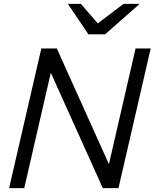

<svg xmlns="http://www.w3.org/2000/svg" viewBox="-20 -970 797 990"><path d="M27 0 193 -720H273L546 -114L539 -112L679 -720H757L591 0H510L237 -606L245 -608L105 0ZM436 -793 330 -950H397L516 -813H436L617 -950H700L522 -793Z"/></svg>

Font: Instrument Sans
Style: Italic
Weight: 400
Italic angle: -13°
Designer: Rodrigo Fuenzalida
Foundry: fragTYPE
Version: Version 1.000;gftools[0.9.28]